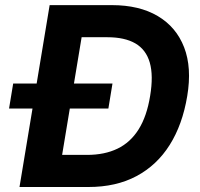

<svg xmlns="http://www.w3.org/2000/svg" viewBox="-20 -748 799 768"><path d="M333.9 0H125.4L146.5 -128.4H328Q398.4 -128.4 450.1 -153.4Q501.7 -178.3 534.6 -230.7Q567.4 -283.1 580.5 -364.2Q594.1 -445.7 579.1 -497.7Q564.1 -549.6 521.4 -574.4Q478.7 -599.1 409.2 -599.1H221.3L242.6 -727.5H427.5Q537.1 -727.5 611 -683.8Q685 -640.1 716.5 -558.7Q748 -477.3 728.9 -363.7Q710.1 -249.8 658.8 -168.3Q607.5 -86.9 525.9 -43.5Q444.3 0 333.9 0ZM327.8 -727.5 207.2 0H58L178.6 -727.5ZM16.2 -313.8 32.7 -413.8H429.9L413.5 -313.8Z"/></svg>

Font: Adwaita Sans
Style: Italic
Weight: 400
Italic angle: -9.39999°
Designer: Rasmus Andersson
Foundry: rsms
Version: Version 4.001;git-9221beed3